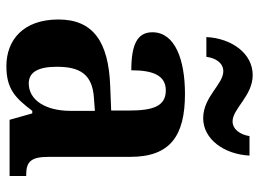

<svg xmlns="http://www.w3.org/2000/svg" viewBox="-125 -676 811 601"><g transform="rotate(90 280.5 -375.5)"><path d="M350 -606C416 -606 463 -672 467 -751H406C402 -724 386 -698 360 -698C320 -698 280 -761 215 -761C147 -761 100 -695 96 -616H158C161 -643 176 -669 203 -669C244 -669 283 -606 350 -606ZM187 10C258 10 286 -17 327 -71H335L355 0H531V-52H527C485 -52 471 -68 471 -123V-378C471 -503 405 -549 274 -549C167 -549 81 -518 81 -447C81 -400 119 -381 200 -381C200 -449 216 -489 263 -489C313 -489 326 -448 326 -374V-318L250 -315C110 -310 41 -261 41 -153C41 -42 106 10 187 10ZM241 -60C205 -60 189 -91 189 -148C189 -221 213 -259 286 -264L327 -267V-191C327 -112 293 -60 241 -60Z"/></g></svg>

Font: Noto Serif Hebrew SemiCondensed
Style: Bold
Weight: 700
Width: 4
Designer: Monotype Design Team
Foundry: Monotype Imaging Inc.
Version: Version 2.004